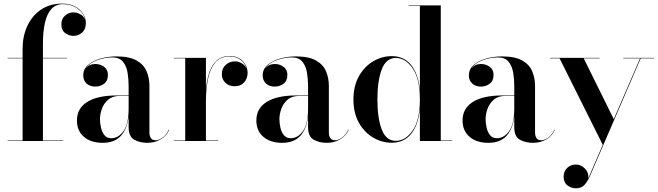

<svg xmlns="http://www.w3.org/2000/svg" viewBox="-20 -780 3638 1062"><path d="M22.5 -2.5H105V-457.5H22.5V-460H105V-511.5Q105 -579.5 131 -636Q157 -692.5 206 -726.2Q255 -760 324.5 -760Q367 -760 396 -743.8Q425 -727.5 440 -703Q455 -678.5 455 -653.5Q455 -618 434 -599.8Q413 -581.5 386 -581.5Q363.5 -581.5 341.5 -596.5Q319.5 -611.5 319.5 -646Q319.5 -677 340.5 -694.2Q361.5 -711.5 385 -711.5Q405 -711.5 423.5 -701.5Q442 -691.5 450 -673.5Q442 -708.5 408.5 -732.8Q375 -757 328 -757Q287.5 -757 263.2 -729.2Q239 -701.5 228.2 -652.5Q217.5 -603.5 217.5 -540V-460H350V-457.5H217.5V-2.5H330V0H22.5Z M626 -252H691.5V-304.5Q691.5 -340.5 685.8 -377Q680 -413.5 660.5 -438Q641 -462.5 601 -462.5Q560.5 -462.5 517.8 -447.2Q475 -432 455 -402Q475 -426 507.5 -426Q534.5 -426 555.8 -410.5Q577 -395 577 -365.5Q577 -332.5 555.5 -316.8Q534 -301 507.5 -301Q479 -301 459.8 -317.2Q440.5 -333.5 440.5 -363.5Q440.5 -397.5 467.2 -420.8Q494 -444 536 -456Q578 -468 623.5 -468Q696 -468 735.8 -445.2Q775.5 -422.5 791 -385.2Q806.5 -348 806.5 -304.5V-46Q806.5 -29 814.2 -16.5Q822 -4 842.5 -4Q858.5 -4 879.8 -19.2Q901 -34.5 914 -63.5L916 -62Q902 -29 869.5 -9.5Q837 10 795 10Q753 10 722.2 -7.5Q691.5 -25 691.5 -76.5V-136.5Q684 -68 649 -29Q614 10 548 10Q483 10 444.2 -23.2Q405.5 -56.5 405.5 -113.5Q405.5 -180.5 462.5 -216.2Q519.5 -252 626 -252ZM595.5 -15.5Q634.5 -15.5 663 -54.5Q691.5 -93.5 691.5 -180.5V-249.5H643Q602 -249.5 578 -228.5Q554 -207.5 543.5 -177.8Q533 -148 533 -122Q533 -97.5 538.8 -73Q544.5 -48.5 558 -32Q571.5 -15.5 595.5 -15.5Z M941.5 -2.5H1004.5V-457.5H941.5V-460H1119V-284Q1123.5 -336 1137.2 -378Q1151 -420 1178.5 -445Q1206 -470 1250.5 -470Q1297 -470 1323.2 -441.5Q1349.5 -413 1349.5 -376.5Q1349.5 -346 1330.5 -324.5Q1311.5 -303 1279 -303Q1246 -303 1226.5 -322.2Q1207 -341.5 1207 -369Q1207 -402 1228.5 -421.2Q1250 -440.5 1278.5 -440.5Q1301 -440.5 1318.5 -429.2Q1336 -418 1343.5 -400.5Q1336 -428.5 1312 -448Q1288 -467.5 1250.5 -467.5Q1197.5 -467.5 1169.2 -432.5Q1141 -397.5 1130 -341.2Q1119 -285 1119 -221.5V-2.5H1186.5V0H941.5Z M1618.5 -252H1684V-304.5Q1684 -340.5 1678.2 -377Q1672.5 -413.5 1653 -438Q1633.5 -462.5 1593.5 -462.5Q1553 -462.5 1510.2 -447.2Q1467.5 -432 1447.5 -402Q1467.5 -426 1500 -426Q1527 -426 1548.2 -410.5Q1569.5 -395 1569.5 -365.5Q1569.5 -332.5 1548 -316.8Q1526.5 -301 1500 -301Q1471.5 -301 1452.2 -317.2Q1433 -333.5 1433 -363.5Q1433 -397.5 1459.8 -420.8Q1486.5 -444 1528.5 -456Q1570.5 -468 1616 -468Q1688.5 -468 1728.2 -445.2Q1768 -422.5 1783.5 -385.2Q1799 -348 1799 -304.5V-46Q1799 -29 1806.8 -16.5Q1814.5 -4 1835 -4Q1851 -4 1872.2 -19.2Q1893.5 -34.5 1906.5 -63.5L1908.5 -62Q1894.5 -29 1862 -9.5Q1829.5 10 1787.5 10Q1745.5 10 1714.8 -7.5Q1684 -25 1684 -76.5V-136.5Q1676.5 -68 1641.5 -29Q1606.5 10 1540.5 10Q1475.5 10 1436.8 -23.2Q1398 -56.5 1398 -113.5Q1398 -180.5 1455 -216.2Q1512 -252 1618.5 -252ZM1588 -15.5Q1627 -15.5 1655.5 -54.5Q1684 -93.5 1684 -180.5V-249.5H1635.5Q1594.5 -249.5 1570.5 -228.5Q1546.5 -207.5 1536 -177.8Q1525.5 -148 1525.5 -122Q1525.5 -97.5 1531.2 -73Q1537 -48.5 1550.5 -32Q1564 -15.5 1588 -15.5Z M2480.5 -2.5V0H2302.5V-177Q2293.5 -88 2253.8 -39.2Q2214 9.5 2147 9.5Q2092.5 9.5 2044 -19Q1995.5 -47.5 1965.2 -101Q1935 -154.5 1935 -229.5Q1935 -304.5 1965.2 -358.2Q1995.5 -412 2044 -440.8Q2092.5 -469.5 2147 -469.5Q2214 -469.5 2253.8 -420.8Q2293.5 -372 2302.5 -282.5V-747.5H2240V-750H2418V-2.5ZM2302.5 -229.5Q2302.5 -344.5 2262.5 -402Q2222.5 -459.5 2169.5 -459.5Q2116 -459.5 2091.8 -396.8Q2067.5 -334 2067.5 -229.5Q2067.5 -125.5 2091.8 -63.2Q2116 -1 2169.5 -1Q2222.5 -1 2262.5 -58Q2302.5 -115 2302.5 -229.5Z M2759 -252H2824.5V-304.5Q2824.5 -340.5 2818.8 -377Q2813 -413.5 2793.5 -438Q2774 -462.5 2734 -462.5Q2693.5 -462.5 2650.8 -447.2Q2608 -432 2588 -402Q2608 -426 2640.5 -426Q2667.5 -426 2688.8 -410.5Q2710 -395 2710 -365.5Q2710 -332.5 2688.5 -316.8Q2667 -301 2640.5 -301Q2612 -301 2592.8 -317.2Q2573.5 -333.5 2573.5 -363.5Q2573.5 -397.5 2600.2 -420.8Q2627 -444 2669 -456Q2711 -468 2756.5 -468Q2829 -468 2868.8 -445.2Q2908.5 -422.5 2924 -385.2Q2939.5 -348 2939.5 -304.5V-46Q2939.5 -29 2947.2 -16.5Q2955 -4 2975.5 -4Q2991.5 -4 3012.8 -19.2Q3034 -34.5 3047 -63.5L3049 -62Q3035 -29 3002.5 -9.5Q2970 10 2928 10Q2886 10 2855.2 -7.5Q2824.5 -25 2824.5 -76.5V-136.5Q2817 -68 2782 -29Q2747 10 2681 10Q2616 10 2577.2 -23.2Q2538.5 -56.5 2538.5 -113.5Q2538.5 -180.5 2595.5 -216.2Q2652.5 -252 2759 -252ZM2728.5 -15.5Q2767.5 -15.5 2796 -54.5Q2824.5 -93.5 2824.5 -180.5V-249.5H2776Q2735 -249.5 2711 -228.5Q2687 -207.5 2676.5 -177.8Q2666 -148 2666 -122Q2666 -97.5 2671.8 -73Q2677.5 -48.5 2691 -32Q2704.5 -15.5 2728.5 -15.5Z M3296 -457.5H3208.5L3375 -121L3520.5 -457.5H3428V-460H3597.5V-457.5H3524L3242 196.5Q3228.5 226 3212 243.8Q3195.5 261.5 3164.5 261.5Q3141 261.5 3119.2 245.8Q3097.5 230 3097.5 197Q3097.5 167.5 3117.2 148.8Q3137 130 3165.5 130Q3193 130 3215 152Q3237 174 3234 206.5L3314 21L3075 -457.5H3023V-460H3296Z"/></svg>

Font: Bodoni* 72pt Medium
Style: Regular
Weight: 500
Version: Version 2.3